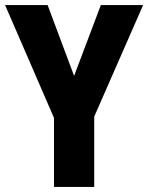

<svg xmlns="http://www.w3.org/2000/svg" viewBox="-20 -734 582 754"><path d="M271 -436 167 -714H0L192 -271V0H350V-276L542 -714H376Z"/></svg>

Font: Noto Sans Georgian Condensed ExtraBold
Style: Regular
Weight: 800
Width: 3
Designer: Monotype Design Team, Akaki Razmadze
Foundry: Google LLC
Version: Version 2.005